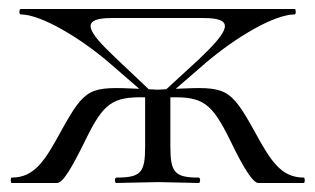

<svg xmlns="http://www.w3.org/2000/svg" viewBox="-20 -406 699 426"><path d="M222 -267 289 -209C178 -214 170 -213 116 -116C80 -50 57 -12 6 -12C3 -12 3 0 6 0H106C119 0 136 -27 170 -96C209 -176 229 -192 302 -190V-81C302 -23 293 -12 238 -12C234 -12 234 0 238 0L331 -2L421 0C425 0 425 -12 421 -12C368 -12 358 -23 358 -81V-190C430 -192 450 -177 490 -96C524 -25 543 0 553 0H654C657 0 657 -12 654 -12C603 -12 580 -50 544 -116C490 -213 481 -214 370 -209L437 -267C503 -323 588 -374 634 -374C637 -374 637 -386 634 -386H26C22 -386 22 -374 26 -374C71 -374 158 -322 222 -267ZM235 -279C176 -335 154 -366 228 -366H431C503 -366 489 -339 422 -275L349 -208L330 -207L310 -208Z"/></svg>

Font: Cormorant Garamond
Style: Regular
Weight: 400
Designer: Christian Thalmann (Catharsis Fonts)
Foundry: Catharsis Fonts
Version: Version 4.002;Glyphs 3.4 (3410)